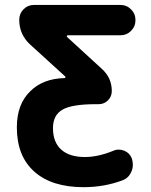

<svg xmlns="http://www.w3.org/2000/svg" viewBox="-20 -775 615 784"><path d="M470.7 -754.9Q497.1 -754.9 515.1 -736.8Q533.2 -718.8 533.2 -692.9Q533.2 -667 515.1 -648.9Q497.1 -630.9 470.7 -630.9H256.8Q253.9 -630.9 252.9 -628.4Q252 -626 253.9 -624L396.5 -493.2Q436.5 -457 436.5 -403.3Q436.5 -380.9 420.9 -365.2Q405.3 -349.6 382.8 -349.6H372.1Q273.4 -349.6 234.9 -327.1Q196.3 -304.7 196.3 -252Q196.3 -194.3 230 -164.1Q263.7 -133.8 327.1 -133.8Q379.9 -133.8 442.4 -159.2Q453.1 -164.1 464.8 -164.1Q476.6 -164.1 488.3 -159.2Q510.7 -149.4 518.6 -127Q522.5 -114.3 522.5 -102.5Q522.5 -88.9 516.6 -74.2Q505.9 -48.8 481.4 -39.1Q406.2 -10.7 321.3 -10.7Q191.4 -10.7 120.1 -74.2Q48.8 -137.7 48.8 -254.9Q48.8 -349.6 103.5 -402.3Q155.3 -454.1 243.2 -456.1Q246.1 -456.1 247.1 -458.5Q248 -460.9 246.1 -462.9L103.5 -592.8Q58.6 -633.8 58.6 -694.3Q58.6 -719.7 76.2 -737.3Q93.8 -754.9 119.1 -754.9Z"/></svg>

Font: Gen Jyuu GothicX Bold
Style: Bold
Weight: 700
Designer: Ryoko NISHIZUKA (kana &amp; ideographs); Paul D. Hunt (Latin, Greek &amp; Cyrillic); Wenlong ZHANG (bopomofo); Sandoll C
Version: Version 1.058.20140828